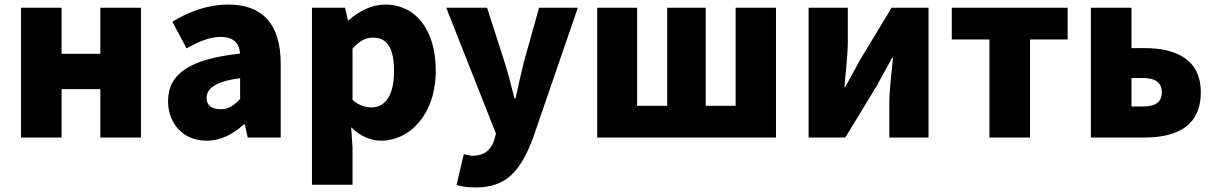

<svg xmlns="http://www.w3.org/2000/svg" viewBox="-20 -603 5326 842"><path d="M72 0H250V-212H420V0H598V-569H420V-367H250V-569H72Z M886 14C949 14 1002 -15 1049 -57H1054L1066 0H1211V-323C1211 -501 1128 -583 981 -583C892 -583 811 -553 736 -508L798 -391C855 -423 902 -441 947 -441C1005 -441 1029 -414 1033 -368C811 -344 717 -279 717 -159C717 -64 781 14 886 14ZM947 -124C910 -124 886 -140 886 -173C886 -213 922 -246 1033 -260V-169C1007 -141 983 -124 947 -124Z M1348 207H1526V44L1520 -45C1558 -7 1604 14 1652 14C1774 14 1891 -98 1891 -294C1891 -469 1805 -583 1669 -583C1610 -583 1554 -554 1509 -514H1506L1493 -569H1348ZM1610 -132C1583 -132 1554 -140 1526 -165V-390C1556 -423 1583 -438 1616 -438C1679 -438 1708 -391 1708 -291C1708 -177 1664 -132 1610 -132Z M2066 219C2201 219 2263 147 2318 1L2514 -569H2344L2278 -333C2265 -279 2252 -226 2241 -172H2236C2221 -228 2209 -281 2192 -333L2116 -569H1937L2155 -17L2147 12C2134 52 2106 80 2052 80C2039 80 2024 75 2014 73L1982 208C2006 215 2029 219 2066 219Z M2599 0H3383V-569H3206V-139H3075V-569H2906V-139H2774V-569H2599Z M3526 0H3687L3827 -230C3845 -262 3873 -315 3892 -349H3896C3889 -279 3880 -204 3880 -148V0H4052V-569H3890L3751 -339C3734 -306 3704 -254 3686 -220H3683C3689 -289 3698 -365 3698 -421V-569H3526Z M4319 0H4497V-430H4662V-569H4154V-430H4319Z M4764 0H5000C5138 0 5246 -49 5246 -198C5246 -342 5138 -392 5000 -392H4942V-569H4764ZM4942 -136V-261H4992C5049 -261 5075 -239 5075 -199C5075 -156 5049 -136 4992 -136Z"/></svg>

Font: Noto Sans HK Black
Style: Regular
Weight: 900
Designer: Ryoko NISHIZUKA 西塚涼子 (kana, bopomofo & ideographs); Paul D. Hunt (Latin, Greek & Cyrillic); Sandoll Communications 산돌커뮤니
Foundry: Adobe
Version: Version 2.004;hotconv 1.0.118;makeotfexe 2.5.65603